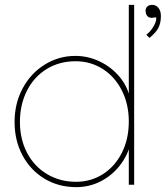

<svg xmlns="http://www.w3.org/2000/svg" viewBox="-20 -760 682 790"><path d="M40 -258Q40 -335 73.5 -397Q107 -459 164.5 -494.5Q222 -530 290 -530Q343 -530 391.5 -506.5Q440 -483 473.5 -442Q507 -401 516 -350L510 -353V-740H532V0H510V-172L519 -175Q506 -121 473 -79Q440 -37 393.5 -13.5Q347 10 294 10Q221 10 163.5 -24.5Q106 -59 73 -120Q40 -181 40 -258ZM510 -260Q510 -331 481.5 -387.5Q453 -444 403 -476Q353 -508 291 -508Q224 -508 172 -476Q120 -444 91 -387Q62 -330 62 -258Q62 -188 91 -132Q120 -76 173 -44Q226 -12 293 -12Q354 -12 403.5 -43.5Q453 -75 481.5 -131.5Q510 -188 510 -260ZM623 -684Q623 -688 620.5 -688.5Q618 -689 615 -688Q605 -686 599 -687Q589 -689 584 -697Q579 -705 579 -716Q579 -726 586 -733Q593 -740 606 -740Q622 -740 632 -727.5Q642 -715 642 -694Q642 -666 632 -646Q622 -626 595 -604L582 -617Q599 -630 611 -650Q623 -670 623 -684Z"/></svg>

Font: Easer Grotesk Variable
Style: Regular
Weight: 400
Designer: Boardeaser, Bonnie Shaver-Troup, Thomas Jockin
Foundry: Lexend
Version: Version 1.001;Glyphs 3.1.2 (3151)